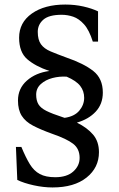

<svg xmlns="http://www.w3.org/2000/svg" viewBox="-20 -719 522 844"><path d="M415 -50Q415 18 360.5 61.5Q306 105 211 105Q171 105 128 95.5Q85 86 56 72L50 -73H74Q93 -27 111 2.5Q129 32 155 46Q181 60 223 60Q274 60 302 35Q330 10 330 -25Q330 -65 301.5 -87Q273 -109 209 -131Q159 -149 125.5 -166.5Q92 -184 75.5 -210Q59 -236 59 -277Q59 -330 98 -364.5Q137 -399 197 -407Q135 -428 99.5 -459Q64 -490 64 -553Q64 -620 120 -659.5Q176 -699 267 -699Q309 -699 346.5 -690.5Q384 -682 411 -669V-536H388Q372 -587 349.5 -612Q327 -637 302 -645.5Q277 -654 251 -654Q195 -654 170.5 -632.5Q146 -611 146 -579Q146 -544 160 -524.5Q174 -505 202.5 -493Q231 -481 272 -466Q348 -440 390 -407Q432 -374 432 -312Q432 -262 401 -228.5Q370 -195 318 -180Q363 -158 389 -127.5Q415 -97 415 -50ZM255 -204Q260 -202 264 -201Q307 -207 328.5 -232.5Q350 -258 350 -289Q350 -319 332.5 -341.5Q315 -364 273 -382Q241 -384 210.5 -376Q180 -368 159.5 -349.5Q139 -331 139 -303Q139 -277 149 -260.5Q159 -244 184 -231.5Q209 -219 255 -204Z"/></svg>

Font: Gulzar
Style: Regular
Weight: 400
Designer: Borna Izadpanah, Alice Savoie, Simon Cozens, Fiona Ross
Version: Version 1.000;[7b34f74]; ttfautohint (v1.8.4)